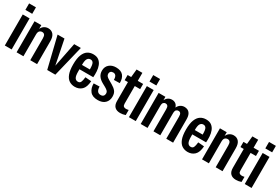

<svg xmlns="http://www.w3.org/2000/svg" viewBox="74 -1702 3978 2725"><g transform="rotate(30 2062.5 -339.0)"><path d="M41 -584V-690H153V-584ZM41 0V-509H153V0Z M234 0V-509H345V-448Q363 -486 392.5 -503.5Q422 -521 455 -521Q508 -521 539 -485Q570 -449 570 -376V0H458V-357Q458 -398 444.5 -415Q431 -432 406 -432Q382 -432 364 -415.5Q346 -399 346 -355V0Z M736 0 612 -509H725L805 -110L884 -509H993L869 0Z M1193 12Q1141 12 1100.5 -13.5Q1060 -39 1037.5 -97.5Q1015 -156 1015 -254Q1015 -352 1038 -410.5Q1061 -469 1101 -495Q1141 -521 1193 -521Q1250 -521 1284 -495Q1318 -469 1334.5 -426.5Q1351 -384 1354 -334.5Q1357 -285 1353 -238H1127V-202Q1127 -129 1144.5 -101Q1162 -73 1195 -73Q1226 -73 1238.5 -98Q1251 -123 1257 -182L1356 -174Q1350 -74 1305 -31Q1260 12 1193 12ZM1127 -312V-309H1256V-315Q1256 -386 1241 -412Q1226 -438 1195 -438Q1163 -438 1145 -410.5Q1127 -383 1127 -312Z M1568 12Q1480 12 1440.5 -38Q1401 -88 1402 -165L1497 -168Q1498 -71 1568 -71Q1597 -71 1612 -86.5Q1627 -102 1627 -127Q1627 -154 1610 -170.5Q1593 -187 1564 -203L1518 -228Q1465 -257 1439 -294Q1413 -331 1413 -381Q1413 -446 1456 -483.5Q1499 -521 1566 -521Q1648 -521 1685.5 -476Q1723 -431 1721 -353L1626 -351Q1625 -398 1609.5 -418Q1594 -438 1567 -438Q1539 -438 1525.5 -424Q1512 -410 1512 -389Q1512 -365 1525.5 -349.5Q1539 -334 1568 -317L1627 -283Q1676 -255 1702 -223Q1728 -191 1728 -136Q1728 -69 1686.5 -28.5Q1645 12 1568 12Z M1936 12Q1877 12 1845.5 -19.5Q1814 -51 1814 -114V-424H1760V-509H1818L1831 -640H1926V-509H2014V-424H1926V-136Q1926 -105 1940 -93Q1954 -81 1976 -81Q1986 -81 1996.5 -82Q2007 -83 2021 -87V-3Q1979 12 1936 12Z M2075 -584V-690H2187V-584ZM2075 0V-509H2187V0Z M2268 0V-509H2379V-453Q2413 -521 2484 -521Q2516 -521 2541.5 -503.5Q2567 -486 2578 -448Q2597 -486 2625.5 -503.5Q2654 -521 2689 -521Q2716 -521 2741 -509Q2766 -497 2782.5 -466Q2799 -435 2799 -378V0H2687V-361Q2687 -399 2675 -414.5Q2663 -430 2640 -430Q2618 -430 2603.5 -415Q2589 -400 2589 -357V0H2477V-361Q2477 -400 2464 -415Q2451 -430 2431 -430Q2411 -430 2395.5 -416Q2380 -402 2380 -358V0Z M3042 12Q2990 12 2949.5 -13.5Q2909 -39 2886.5 -97.5Q2864 -156 2864 -254Q2864 -352 2887 -410.5Q2910 -469 2950 -495Q2990 -521 3042 -521Q3099 -521 3133 -495Q3167 -469 3183.5 -426.5Q3200 -384 3203 -334.5Q3206 -285 3202 -238H2976V-202Q2976 -129 2993.5 -101Q3011 -73 3044 -73Q3075 -73 3087.5 -98Q3100 -123 3106 -182L3205 -174Q3199 -74 3154 -31Q3109 12 3042 12ZM2976 -312V-309H3105V-315Q3105 -386 3090 -412Q3075 -438 3044 -438Q3012 -438 2994 -410.5Q2976 -383 2976 -312Z M3273 0V-509H3384V-448Q3402 -486 3431.5 -503.5Q3461 -521 3494 -521Q3547 -521 3578 -485Q3609 -449 3609 -376V0H3497V-357Q3497 -398 3483.5 -415Q3470 -432 3445 -432Q3421 -432 3403 -415.5Q3385 -399 3385 -355V0Z M3834 12Q3775 12 3743.5 -19.5Q3712 -51 3712 -114V-424H3658V-509H3716L3729 -640H3824V-509H3912V-424H3824V-136Q3824 -105 3838 -93Q3852 -81 3874 -81Q3884 -81 3894.5 -82Q3905 -83 3919 -87V-3Q3877 12 3834 12Z M3973 -584V-690H4085V-584ZM3973 0V-509H4085V0Z"/></g></svg>

Font: Special Gothic Condensed Medium
Style: Regular
Weight: 500
Width: 3
Designer: Alistair McCready
Foundry: Monolith
Version: Version 1.000; ttfautohint (v1.8.4.7-5d5b)